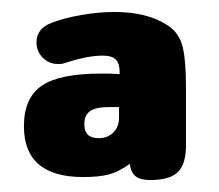

<svg xmlns="http://www.w3.org/2000/svg" viewBox="-20 -621 366 321"><path d="M180 -497Q167 -498 160.5 -498Q154 -498 149 -498Q79 -498 49.5 -477.5Q20 -457 20 -410Q20 -325 119 -325Q146 -325 162.5 -329.5Q179 -334 197 -347Q199 -332 207 -326Q215 -320 231 -320Q264 -320 277.5 -333.5Q291 -347 291 -378V-470Q291 -526 284 -547.5Q277 -569 258 -580Q225 -601 171 -601Q146 -601 116.5 -596Q87 -591 67 -583Q41 -574 41 -550Q41 -535 51.5 -524.5Q62 -514 77 -514Q82 -514 84.5 -514.5Q87 -515 96 -518Q128 -528 152 -528Q167 -528 173.5 -521.5Q180 -515 180 -501ZM179 -442V-424Q179 -409 169.5 -399.5Q160 -390 145 -390Q121 -390 121 -413Q121 -429 131 -435.5Q141 -442 163 -442Q168 -442 171.5 -442Q175 -442 179 -442Z"/></svg>

Font: Beiruti Black
Style: Regular
Weight: 900
Designer: Arlette Boutros
Foundry: Boutros
Version: Version 1.41